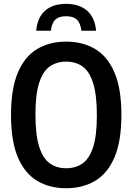

<svg xmlns="http://www.w3.org/2000/svg" viewBox="-20 -965 686 994"><path d="M322.5 9.5Q237 9.5 172.8 -28.5Q108.5 -66.5 72.8 -150Q37 -233.5 37 -370Q37 -506.5 72.8 -590Q108.5 -673.5 172.8 -711.5Q237 -749.5 322.5 -749.5Q408 -749.5 472.2 -711.5Q536.5 -673.5 572.5 -590Q608.5 -506.5 608.5 -370Q608.5 -233.5 572.5 -150Q536.5 -66.5 472.2 -28.5Q408 9.5 322.5 9.5ZM322.5 -94Q372 -94 407.5 -119Q443 -144 462.2 -203.8Q481.5 -263.5 481.5 -367Q481.5 -473.5 462.2 -534.5Q443 -595.5 407.5 -620.8Q372 -646 322.5 -646Q273.5 -646 237.8 -621Q202 -596 182.8 -536.2Q163.5 -476.5 163.5 -373Q163.5 -266.5 182.8 -205.5Q202 -144.5 237.8 -119.2Q273.5 -94 322.5 -94ZM167.5 -806Q173.5 -874.5 213.5 -909.8Q253.5 -945 322 -945Q390.5 -945 431 -909.5Q471.5 -874 477.5 -806H401.5Q396.5 -846.5 377.5 -863.8Q358.5 -881 322 -881Q285.5 -881 266.8 -863.8Q248 -846.5 243.5 -806Z"/></svg>

Font: Encode Sans Cnd SmBold
Style: Regular
Weight: 600
Width: 3
Designer: Multiple Designers
Foundry: Impallari Type
Version: Version 3.002; ttfautohint (v1.8.3) -l 8 -r 50 -G 200 -x 14 